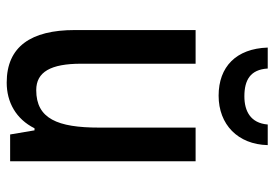

<svg xmlns="http://www.w3.org/2000/svg" viewBox="-140 -650 800 559"><g transform="rotate(90 259.5 -370.0)"><path d="M402 -750H342C338 -700 303 -682 260 -682C213 -682 182 -699 179 -750H118C121 -658 174 -607 258 -607C342 -607 400 -663 402 -750ZM449 -540H351V-259C351 -138 325 -76 242 -76C189 -76 165 -118 165 -207V-540H67V-188C67 -61 115 10 220 10C277 10 326 -17 353 -71H359L371 0H449Z"/></g></svg>

Font: Noto Sans Gujarati Condensed Medium
Style: Regular
Weight: 500
Width: 3
Designer: Jelle Bosma - Monotype Design Team, Universal Thirst
Foundry: Monotype Imaging Inc.
Version: Version 2.106